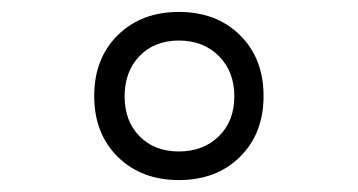

<svg xmlns="http://www.w3.org/2000/svg" viewBox="-20 -722 600 322"><path d="M177.5 -459Q138 -498 138 -561Q138 -624 177.5 -663Q217 -702 280 -702Q343 -702 382.5 -663Q422 -624 422 -561Q422 -498 382.5 -459Q343 -420 280 -420Q217 -420 177.5 -459ZM280 -654Q239 -654 214 -628Q189 -602 189 -560.5Q189 -519 214 -493.5Q239 -468 280 -468Q321 -468 347 -493.5Q373 -519 373 -560.5Q373 -602 347 -628Q321 -654 280 -654Z"/></svg>

Font: Titillium Web
Style: Regular
Weight: 400
Version: Version 1.001;PS 57.000;hotconv 1.0.70;makeotf.lib2.5.55311